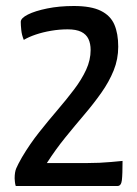

<svg xmlns="http://www.w3.org/2000/svg" viewBox="-20 -620 458 640"><path d="M32.5 0Q30.5 -5.8 29.7 -13.7Q28.8 -21.6 28.8 -25.4Q28.8 -46.4 34.2 -59Q39.5 -71.6 53.4 -96Q79.5 -140 110.5 -179.1Q141.5 -218.2 171.6 -253.3Q201.7 -288.4 226.9 -321.7Q252.1 -354.9 267.1 -387.4Q282.1 -419.9 282.1 -453.4Q282.1 -474.6 274.8 -490.1Q267.4 -505.7 250.6 -514Q233.7 -522.2 205.5 -522.2Q178.3 -522.2 150.7 -517.5Q123 -512.8 99.2 -504.8Q75.3 -496.7 59.3 -487Q52.5 -503.4 50.9 -520Q49.2 -536.6 49.2 -547.2Q49.2 -559.6 73.1 -571.6Q97 -583.6 137.3 -591.8Q177.5 -600 226 -600Q283.8 -600 316 -584Q348.3 -568.1 361.2 -538.1Q374.1 -508.2 374.1 -464.3Q374.1 -422.6 358.9 -385.2Q343.8 -347.8 318.2 -311.4Q292.6 -275 261.5 -238.5Q230.4 -202 198 -162.1Q165.6 -122.2 136.2 -76.5H270.5Q290.6 -76.5 311.5 -77.4Q332.4 -78.4 349.9 -80Q367.3 -81.6 377.9 -82.6Q388.5 -83.6 388.5 -83.6Q388.5 -38.2 386.2 -19.1Q383.9 0 371.6 0Z"/></svg>

Font: Yanone Kaffeesatz ExtraLight
Style: Regular
Weight: 200
Designer: Yanone (Cyrillic: Daniel Pouzeot, Huerta Tipografica, and Cyreal)
Foundry: Yanone
Version: Version 2.003